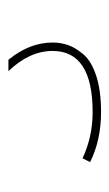

<svg xmlns="http://www.w3.org/2000/svg" viewBox="78 -118 260 456"><g transform="rotate(-90 208.0 110.0)"><path d="M267 0H294Q335 50 335 105Q335 124 329 141.5Q323 159 307 178Q291 197 256 208.5Q221 220 170 220Q103 220 51 194L60 176Q111 200 170 200Q315 200 315 105Q315 50 267 0Z"/></g></svg>

Font: Mplus 1p Thin
Style: Regular
Weight: 250
Version: Version 1.061